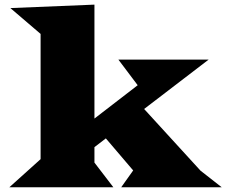

<svg xmlns="http://www.w3.org/2000/svg" viewBox="-20 -793 959 813"><path d="M19.5 0 151.9 -119.1V-649.4L23.9 -758.8L379.9 -773.4V-291L563 -432.1L481.4 -540.5H863.3L590.3 -331.5L829.1 -70.3L918.9 0H493.2L543.9 -71.3L428.2 -207L379.9 -169.9V-104.5L460 0Z"/></svg>

Font: Goblin
Style: Regular
Weight: 400
Designer: Riccardo De Franceschi
Foundry: Sorkin Type Co.
Version: Version 1.001